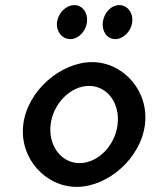

<svg xmlns="http://www.w3.org/2000/svg" viewBox="-20 -728 608 751"><path d="M203 -641C199 -605 223 -575 255 -575C286 -575 316 -605 320 -641C325 -678 302 -708 271 -708C239 -708 208 -679 203 -641ZM382 -641C378 -605 399 -575 431 -575C462 -575 493 -605 497 -641C502 -678 478 -708 447 -708C415 -708 387 -679 382 -641ZM178 -241C188 -324 257 -392 328 -392C400 -392 450 -324 440 -241C430 -158 363 -90 291 -90C220 -90 168 -158 178 -241ZM71 -241C55 -109 158 3 280 3C402 3 531 -109 547 -241C563 -373 462 -485 340 -485C218 -485 87 -373 71 -241Z"/></svg>

Font: Bluebird
Style: LiNrwObl
Weight: 300
Designer: Jasper
Foundry: Cannot Into Space Fonts
Version: Version 0.98